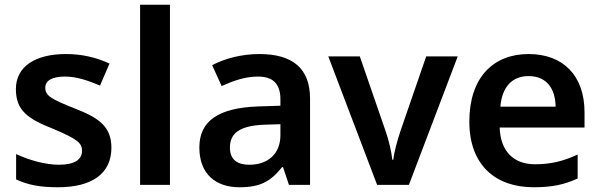

<svg xmlns="http://www.w3.org/2000/svg" viewBox="-20 -780 2532 810"><path d="M450 -157C450 -250 391 -285 294 -323C196 -362 171 -376 171 -410C171 -440 200 -457 254 -457C304 -457 352 -440 402 -419L442 -512C382 -539 324 -552 258 -552C131 -552 47 -501 47 -404C47 -313 99 -278 203 -237C308 -193 326 -176 326 -144C326 -108 297 -85 228 -85C171 -85 101 -105 48 -130V-23C98 0 148 10 224 10C369 10 450 -48 450 -157Z M697 0V-760H571V0Z M1074 -552C999 -552 928 -533 875 -505L915 -417C964 -439 1014 -457 1068 -457C1128 -457 1163 -430 1163 -361V-334L1069 -331C902 -325 821 -270 821 -158C821 -43 893 10 990 10C1080 10 1123 -16 1170 -75H1174L1199 0H1288V-364C1288 -492 1214 -552 1074 -552ZM1097 -254 1163 -256V-210C1163 -127 1106 -85 1032 -85C983 -85 950 -105 950 -157C950 -215 986 -250 1097 -254Z M1571 0H1705L1911 -542H1778L1670 -229C1657 -190 1643 -140 1639 -106H1635C1632 -138 1620 -190 1606 -229L1498 -542H1365Z M2210 -552C2060 -552 1960 -452 1960 -267C1960 -82 2072 10 2231 10C2311 10 2363 -2 2417 -27V-128C2358 -101 2307 -87 2237 -87C2145 -87 2091 -144 2088 -242H2446V-306C2446 -461 2356 -552 2210 -552ZM2210 -459C2287 -459 2323 -405 2324 -330H2091C2098 -415 2142 -459 2210 -459Z"/></svg>

Font: Noto Sans Arabic SemBd
Style: Regular
Weight: 600
Designer: Monotype Design Team, Nadine Chahine, Nizar Qandah and Khaled Hosny
Foundry: Monotype Imaging Inc.
Version: Version 2.012